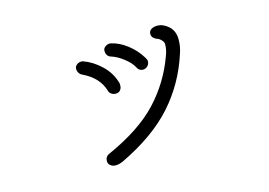

<svg xmlns="http://www.w3.org/2000/svg" viewBox="-76 -617 1152 821"><g transform="rotate(-15 500.0 -206.5)"><path d="M313 32Q313 11 333 3Q478 -62 556 -145.5Q634 -229 673 -337Q683 -362 683 -387Q683 -397 673.5 -406.5Q664 -416 653 -419Q633 -428 633 -445Q633 -459 644 -465.5Q655 -472 670 -472Q697 -472 720.5 -450.5Q744 -429 744 -392Q744 -360 734 -332Q695 -209 611 -114.5Q527 -20 376 52Q359 59 345 59Q332 59 322.5 51.5Q313 44 313 32ZM539 -322Q528 -344 500.5 -365.5Q473 -387 448 -395Q425 -401 425 -427Q425 -437 434.5 -444Q444 -451 454 -451Q458 -451 460 -450Q495 -443 530 -416Q565 -389 587 -352Q593 -343 593 -336Q593 -323 584 -314.5Q575 -306 564 -306Q547 -306 539 -322ZM395 -258Q377 -319 309 -352Q299 -356 293.5 -364.5Q288 -373 288 -383Q288 -394 297 -401Q306 -408 317 -408Q323 -408 325 -407Q367 -392 403 -357.5Q439 -323 452 -275V-265Q452 -254 445 -245.5Q438 -237 425 -237Q414 -237 405.5 -243Q397 -249 395 -258Z"/></g></svg>

Font: Tsukimi Rounded
Style: Regular
Weight: 400
Designer: Takashi Funayama
Foundry: Takashi Funayama
Version: Version 1.032; ttfautohint (v1.8.3)